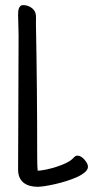

<svg xmlns="http://www.w3.org/2000/svg" viewBox="-20 -719 362 746"><path d="M321.8 -71.3Q321.8 -60.1 309.8 -49.8Q297.9 -39.6 279.1 -31Q260.3 -22.5 237.5 -15.4Q214.8 -8.3 193.1 -3.4Q171.4 1.5 153.3 4.2Q135.3 6.8 126.5 6.8Q109.9 6.8 95.9 2.9Q82 -1 71.8 -9Q61.5 -17.1 55.9 -29.8Q50.3 -42.5 50.3 -60.5Q50.3 -190.9 51.3 -320.3Q52.2 -449.7 52.2 -581.1Q52.2 -601.6 51.3 -621.6Q50.3 -641.6 50.3 -662.1Q50.3 -667 50.8 -673.6Q51.3 -680.2 53.2 -685.8Q55.2 -691.4 59.1 -695.3Q63 -699.2 69.8 -699.2Q76.7 -699.2 84.2 -697.3Q91.8 -695.3 98.4 -691.4Q105 -687.5 110.1 -681.9Q115.2 -676.3 117.7 -668.9Q120.1 -660.2 119.9 -650.1Q119.6 -640.1 119.6 -629.9Q122.1 -500 123.3 -372.1Q124.5 -244.1 124.5 -114.3Q124.5 -99.6 124.8 -85Q125 -70.3 126.5 -55.7Q139.6 -56.2 158.7 -60.1Q177.7 -64 197 -70.1Q216.3 -76.2 233.4 -84Q250.5 -91.8 260.3 -100.6Q264.6 -105 269.5 -109.6Q274.4 -114.3 281.7 -114.3Q288.1 -114.3 295.2 -109.9Q302.2 -105.5 308.1 -98.9Q314 -92.3 317.9 -85Q321.8 -77.6 321.8 -71.3Z"/></svg>

Font: Just Another Hand
Style: Regular
Weight: 400
Designer: Astigmatic (AOETI)
Foundry: Astigmatic (AOETI)
Version: Version 1.000